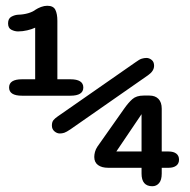

<svg xmlns="http://www.w3.org/2000/svg" viewBox="-20 -642 659 666"><path d="M56.5 -310Q11.5 -310 11.5 -338.5Q11.5 -367 56.5 -367H102V-546Q90.5 -540.5 74.5 -536.8Q58.5 -533 42.5 -533Q31 -533 19.5 -538.8Q8 -544.5 8 -561Q8 -578 19.8 -584.2Q31.5 -590.5 43.5 -591Q61.5 -591.5 77.8 -596.2Q94 -601 103.5 -608.5Q111 -613.5 122.2 -617.8Q133.5 -622 144 -622Q165 -622 172 -608Q179 -594 179 -569.5V-367H224Q269 -367 269 -338.5Q269 -310 224 -310ZM508.5 4Q471 4 471 -40V-60H355Q333 -60 320 -69.5Q307 -79 307 -97.5Q307 -106 309.5 -115.2Q312 -124.5 318 -133.5L411 -265.5Q425 -285.5 439 -298Q453 -310.5 478 -310.5H498.5Q518.5 -310.5 529.8 -298.8Q541 -287 541 -265V-116.5H565Q582 -116.5 591.5 -109.2Q601 -102 601 -88Q601 -74.5 591.2 -67.2Q581.5 -60 565 -60H541V-40Q541 -17.5 531.8 -6.8Q522.5 4 508.5 4ZM383.5 -116.5H471V-246ZM187.5 -179Q177.5 -179 168.8 -186.5Q160 -194 160 -206.5Q160 -218.5 165.2 -225Q170.5 -231.5 180 -238L450 -426Q463.5 -436 471.8 -438.5Q480 -441 488 -441Q497.5 -441 506 -434.2Q514.5 -427.5 514.5 -414Q514.5 -395.5 493.5 -381L224.5 -193.5Q210.5 -184 203 -181.5Q195.5 -179 187.5 -179Z"/></svg>

Font: Sono ExtraLight Monospace SemiBold
Style: Regular
Weight: 600
Version: Version 2.112